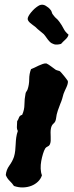

<svg xmlns="http://www.w3.org/2000/svg" viewBox="-20 -802 316 825"><path d="M4.9 -49.8Q6.8 -72.3 20 -90.3Q33.2 -108.4 40 -127.9Q43.9 -140.6 45.4 -154.8Q46.9 -168.9 47.4 -183.1Q47.9 -197.3 49.8 -211.4Q51.8 -225.6 56.6 -239.3Q51.8 -248 52.7 -258.8Q53.7 -269.5 53.7 -281.2Q58.6 -288.1 61.5 -296.9Q64.5 -305.7 75.2 -308.6Q85 -330.1 85 -353Q85 -376 89.8 -400.4Q90.8 -405.3 93.8 -409.2Q96.7 -413.1 98.6 -418Q105.5 -438.5 105.5 -461.4Q105.5 -484.4 113.3 -504.9Q119.1 -506.8 127.9 -511.2Q136.7 -515.6 146 -520Q155.3 -524.4 164.1 -527.3Q172.9 -530.3 179.7 -529.3Q184.6 -527.3 189.5 -523.9Q194.3 -520.5 201.2 -515.6Q206.1 -512.7 210.4 -508.8Q214.8 -504.9 219.7 -502Q223.6 -500 230 -498.5Q236.3 -497.1 238.3 -495.1Q239.3 -494.1 244.6 -488.3Q250 -482.4 255.4 -475.6Q260.7 -468.8 265.6 -462.4Q270.5 -456.1 271.5 -454.1Q272.5 -448.2 270.5 -440.9Q268.6 -433.6 265.1 -426.3Q261.7 -418.9 258.3 -411.6Q254.9 -404.3 252.9 -398.4Q250 -387.7 247.1 -377.4Q244.1 -367.2 239.3 -356.4Q234.4 -343.8 228.5 -327.1Q222.7 -310.5 220.7 -292Q218.8 -278.3 210.4 -271.5Q202.1 -264.6 199.2 -252Q197.3 -243.2 197.3 -233.4Q197.3 -223.6 197.8 -214.4Q198.2 -205.1 197.8 -196.3Q197.3 -187.5 193.4 -179.7Q190.4 -174.8 184.6 -172.4Q178.7 -169.9 174.8 -165Q168.9 -155.3 164.6 -140.6Q160.2 -126 157.2 -109.9Q154.3 -93.8 154.8 -77.6Q155.3 -61.5 160.2 -48.8Q155.3 -33.2 143.1 -21.5Q130.9 -9.8 114.3 -3.4Q97.7 2.9 78.6 3.4Q59.6 3.9 40 -2.9Q32.2 -14.6 21.5 -24.9Q10.7 -35.2 4.9 -49.8ZM242.2 -613.3Q223.6 -608.4 212.4 -611.8Q201.2 -615.2 193.8 -622.6Q186.5 -629.9 180.7 -638.7Q174.8 -647.5 168 -655.3Q158.2 -664.1 150.4 -669.9Q142.6 -675.8 131.8 -686.5Q127 -690.4 120.6 -694.8Q114.3 -699.2 108.9 -704.1Q103.5 -709 100.6 -714.4Q97.7 -719.7 99.6 -725.6Q101.6 -732.4 107.4 -740.7Q113.3 -749 120.6 -756.8Q127.9 -764.6 135.7 -770.5Q143.6 -776.4 149.4 -779.3Q163.1 -785.2 176.3 -777.3Q189.5 -769.5 196.3 -760.7Q201.2 -755.9 202.6 -749Q204.1 -742.2 209 -737.3Q216.8 -726.6 222.2 -722.7Q227.5 -718.8 235.4 -708Q246.1 -693.4 253.4 -678.7Q260.7 -664.1 274.4 -653.3Q272.5 -642.6 261.2 -632.3Q250 -622.1 242.2 -613.3Z"/></svg>

Font: Trade Winds
Style: Regular
Weight: 400
Designer: Squid
Foundry: Font Diner, Inc DBA Sideshow
Version: Version 1.000